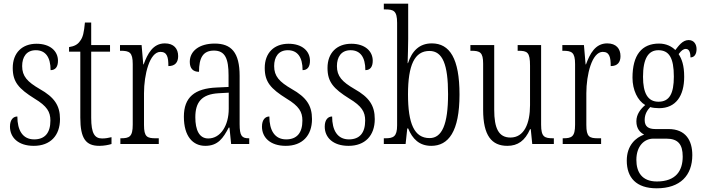

<svg xmlns="http://www.w3.org/2000/svg" viewBox="-20 -780 3804 1040"><path d="M163 10C252 10 305 -45 305 -135C305 -208 275 -253 195 -298C128 -337 100 -367 100 -422C100 -471 123 -508 174 -508C226 -508 254 -471 254 -400C281 -400 294 -419 294 -451C294 -503 252 -543 178 -543C100 -543 49 -494 49 -412C49 -336 81 -300 167 -246C235 -205 253 -174 253 -127C253 -60 223 -25 165 -25C103 -25 74 -74 74 -149C53 -149 34 -133 34 -94C34 -36 78 10 163 10Z M518 10C544 10 568 5 584 0V-37C566 -33 553 -30 533 -30C493 -30 474 -57 474 -142V-500H576V-536H474V-658H440C435 -606 430 -578 413 -557C401 -539 382 -529 354 -525V-500H415V-143C415 -28 446 10 518 10Z M632 0H840V-31H824C777 -31 760 -38 760 -103V-275C760 -375 790 -499 849 -499C886 -499 892 -469 892 -422C930 -422 945 -444 945 -476C945 -516 922 -545 873 -545C808 -545 779 -488 758 -431H756L747 -536H630V-505H633C681 -505 699 -497 699 -433V-105C699 -39 681 -31 634 -31H632Z M1092 10C1161 10 1189 -32 1219 -89H1223L1232 0H1330V-31H1327C1290 -31 1278 -44 1278 -108V-369C1278 -497 1232 -544 1143 -544C1060 -544 1008 -504 1008 -445C1008 -410 1025 -391 1058 -391C1058 -466 1079 -506 1139 -506C1200 -506 1218 -461 1218 -372V-309L1154 -306C1034 -301 976 -253 976 -148C976 -41 1025 10 1092 10ZM1108 -30C1059 -30 1038 -76 1038 -145C1038 -225 1071 -270 1165 -275L1219 -278V-191C1219 -100 1175 -30 1108 -30Z M1528 10C1617 10 1670 -45 1670 -135C1670 -208 1640 -253 1560 -298C1493 -337 1465 -367 1465 -422C1465 -471 1488 -508 1539 -508C1591 -508 1619 -471 1619 -400C1646 -400 1659 -419 1659 -451C1659 -503 1617 -543 1543 -543C1465 -543 1414 -494 1414 -412C1414 -336 1446 -300 1532 -246C1600 -205 1618 -174 1618 -127C1618 -60 1588 -25 1530 -25C1468 -25 1439 -74 1439 -149C1418 -149 1399 -133 1399 -94C1399 -36 1443 10 1528 10Z M1868 10C1957 10 2010 -45 2010 -135C2010 -208 1980 -253 1900 -298C1833 -337 1805 -367 1805 -422C1805 -471 1828 -508 1879 -508C1931 -508 1959 -471 1959 -400C1986 -400 1999 -419 1999 -451C1999 -503 1957 -543 1883 -543C1805 -543 1754 -494 1754 -412C1754 -336 1786 -300 1872 -246C1940 -205 1958 -174 1958 -127C1958 -60 1928 -25 1870 -25C1808 -25 1779 -74 1779 -149C1758 -149 1739 -133 1739 -94C1739 -36 1783 10 1868 10Z M2316 10C2409 10 2469 -67 2469 -268C2469 -463 2416 -545 2319 -545C2250 -545 2211 -502 2190 -438H2188C2189 -474 2191 -533 2191 -569V-760H2059V-729H2066C2112 -729 2131 -722 2131 -656V-101C2131 -40 2111 -31 2067 -31H2059V0H2177L2186 -84H2191C2214 -28 2251 10 2316 10ZM2307 -32C2224 -32 2190 -110 2190 -269C2190 -428 2226 -504 2306 -504C2378 -504 2407 -430 2407 -270C2407 -106 2374 -32 2307 -32Z M2728 10C2785 10 2824 -18 2851 -80H2855L2863 0H2980V-31H2977C2929 -31 2911 -38 2911 -105V-536H2784V-505H2787C2837 -505 2851 -497 2851 -424V-210C2851 -111 2819 -35 2745 -35C2681 -35 2657 -85 2657 -186V-536H2528V-505H2532C2580 -505 2597 -497 2597 -435V-185C2597 -46 2643 10 2728 10Z M3028 0H3236V-31H3220C3173 -31 3156 -38 3156 -103V-275C3156 -375 3186 -499 3245 -499C3282 -499 3288 -469 3288 -422C3326 -422 3341 -444 3341 -476C3341 -516 3318 -545 3269 -545C3204 -545 3175 -488 3154 -431H3152L3143 -536H3026V-505H3029C3077 -505 3095 -497 3095 -433V-105C3095 -39 3077 -31 3030 -31H3028Z M3537 240C3665 240 3730 170 3730 60C3730 -18 3695 -81 3601 -81H3530C3493 -81 3472 -94 3472 -130C3472 -163 3487 -184 3502 -200C3513 -196 3536 -194 3550 -194C3641 -194 3686 -261 3686 -364C3686 -427 3673 -460 3656 -487C3671 -507 3682 -515 3695 -515C3712 -515 3720 -498 3720 -469C3742 -469 3753 -488 3753 -514C3753 -540 3739 -563 3710 -563C3676 -563 3654 -529 3638 -509C3618 -529 3588 -544 3550 -544C3456 -544 3406 -482 3406 -359C3406 -292 3434 -235 3475 -211C3450 -190 3427 -161 3427 -123C3427 -82 3448 -62 3469 -51C3424 -35 3375 7 3375 90C3375 182 3426 240 3537 240ZM3547 -229C3489 -229 3463 -275 3463 -364C3463 -463 3492 -508 3546 -508C3604 -508 3630 -467 3630 -365C3630 -273 3606 -229 3547 -229ZM3538 203C3456 203 3427 151 3427 86C3427 11 3470 -29 3519 -29H3589C3653 -29 3678 2 3678 68C3678 144 3642 203 3538 203Z"/></svg>

Font: Noto Serif Myanmar ExtraCondensed Light
Style: Regular
Weight: 300
Width: 2
Designer: Ben Mitchell and the Monotype Design Team
Foundry: Monotype Imaging Inc.
Version: Version 2.106